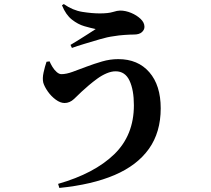

<svg xmlns="http://www.w3.org/2000/svg" viewBox="-20 -845 1040 945"><path d="M266 60Q444 9 541.5 -85Q639 -179 639 -327Q639 -402 617.5 -448Q596 -494 549 -494Q528 -494 504.5 -484Q481 -474 459 -458Q437 -442 417 -425Q397 -408 382 -394Q366 -378 344.5 -358Q323 -338 298 -338Q277 -338 254.5 -354.5Q232 -371 215.5 -394.5Q199 -418 193 -438Q188 -459 194.5 -488.5Q201 -518 209 -541L224 -543Q229 -531 238 -516Q247 -501 259 -490.5Q271 -480 282 -480Q306 -480 337.5 -491.5Q369 -503 406 -517Q443 -531 482.5 -542.5Q522 -554 562 -554Q659 -554 715 -489.5Q771 -425 771 -312Q771 -194 713 -112.5Q655 -31 544 16.5Q433 64 272 80ZM327 -624Q347 -636 370.5 -650.5Q394 -665 415.5 -679Q437 -693 451 -702Q427 -707 395.5 -716Q364 -725 334 -748.5Q304 -772 285 -819L294 -825Q338 -794 385.5 -786.5Q433 -779 471 -779Q513 -779 535.5 -786Q558 -793 571 -793Q598 -793 625.5 -781.5Q653 -770 672 -752Q691 -734 691 -713Q691 -698 678 -686.5Q665 -675 639 -675Q621 -675 592 -673Q563 -671 541 -667Q509 -663 470.5 -651.5Q432 -640 395 -629Q358 -618 334 -609Z"/></svg>

Font: Noto Serif HK ExtraLight ExtraBold
Style: Regular
Weight: 800
Version: Version 2.003-H1;hotconv 1.1.1;makeotfexe 2.6.0